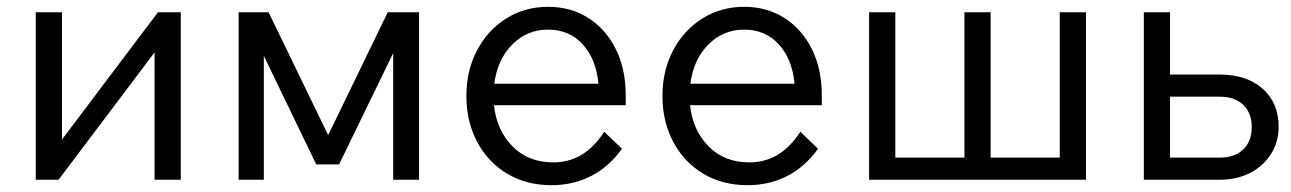

<svg xmlns="http://www.w3.org/2000/svg" viewBox="-20 -528 3791 564"><path d="M85 0V-492H162V-118L444 -492H511V0H434V-374L152 0Z M681 0V-492H769L944 -131L1119 -492H1211V0H1135V-372L976 -45H909L755 -364V0Z M1755 -141 1807 -91Q1768 -37 1715.5 -10.5Q1663 16 1600 16Q1526 16 1469.5 -18Q1413 -52 1381.5 -111.5Q1350 -171 1350 -246Q1350 -321 1381.5 -380.5Q1413 -440 1467.5 -474Q1522 -508 1590 -508Q1657 -508 1708.5 -475Q1760 -442 1789 -383.5Q1818 -325 1818 -249V-219H1431Q1439 -145 1485.5 -98Q1532 -51 1605 -51Q1651 -51 1688 -73Q1725 -95 1755 -141ZM1590 -441Q1528 -441 1484.5 -397Q1441 -353 1432 -282H1738Q1731 -355 1691.5 -398Q1652 -441 1590 -441Z M2331 -141 2383 -91Q2344 -37 2291.5 -10.5Q2239 16 2176 16Q2102 16 2045.5 -18Q1989 -52 1957.5 -111.5Q1926 -171 1926 -246Q1926 -321 1957.5 -380.5Q1989 -440 2043.5 -474Q2098 -508 2166 -508Q2233 -508 2284.5 -475Q2336 -442 2365 -383.5Q2394 -325 2394 -249V-219H2007Q2015 -145 2061.5 -98Q2108 -51 2181 -51Q2227 -51 2264 -73Q2301 -95 2331 -141ZM2166 -441Q2104 -441 2060.5 -397Q2017 -353 2008 -282H2314Q2307 -355 2267.5 -398Q2228 -441 2166 -441Z M2533 0V-492H2610V-65H2813V-492H2890V-65H3093V-492H3170V0Z M3340 0V-492H3417V-309H3563Q3642 -309 3689 -267.5Q3736 -226 3736 -155Q3736 -111 3713.5 -75.5Q3691 -40 3652 -20Q3613 0 3563 0ZM3563 -244H3417V-65H3563Q3607 -65 3632 -89Q3657 -113 3657 -155Q3657 -196 3632 -220Q3607 -244 3563 -244Z"/></svg>

Font: Wix Madefor Text
Style: Regular
Weight: 400
Designer: Dalton Maag Ltd
Foundry: Dalton Maag Ltd
Version: Version 3.100